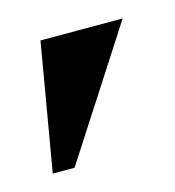

<svg xmlns="http://www.w3.org/2000/svg" viewBox="-45 -760 232 255"><g transform="rotate(-15 71.5 -632.5)"><path d="M143 -720 30 -545H0L30 -720Z"/></g></svg>

Font: Brygada 1918 SemiBold
Style: Regular
Weight: 600
Designer: Mateusz Machalski | Borys Kosmynka | Przemek Hoffer
Foundry: NIEPODLEGLA 2018
Version: Version 3.006